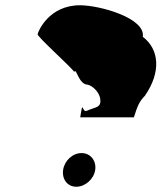

<svg xmlns="http://www.w3.org/2000/svg" viewBox="-20 -710 640 730"><path d="M123 -580C121 -570 263 -444 262 -436C270 -457 278 -388 314 -388C335 -382 357 -359 361 -335C366 -300 345 -304 313 -290C289 -276 297 -340 285 -264H489C504 -311 510 -324 531 -346C593 -436 586 -522 523 -570C534 -641 360 -690 284 -690C166 -690 125 -591 123 -580ZM220 -64C215 -29 236 0 270 0C304 0 337 -29 342 -64C347 -99 324 -128 290 -128C256 -128 225 -99 220 -64Z"/></svg>

Font: Ampere
Style: SCIta
Weight: 400
Version: Version 1